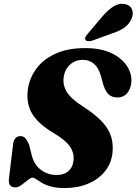

<svg xmlns="http://www.w3.org/2000/svg" viewBox="-20 -965 710 998"><path d="M315.5 12.5Q273.5 12.5 244.8 4.5Q216 -3.5 197.8 -14.5Q179.5 -25.5 168.2 -33.5Q157 -41.5 149.5 -41.5Q141.5 -41.5 131 -34Q120.5 -26.5 108.5 -16.5Q96.5 -6.5 84.5 1.2Q72.5 9 60.5 9Q42 9 33.2 -1Q24.5 -11 26 -32.5L47.5 -210.5Q49 -233.5 59.2 -245.5Q69.5 -257.5 86 -257.5Q101.5 -257.5 111.2 -247Q121 -236.5 130.5 -215L146.5 -152Q160.5 -105 195.2 -80.2Q230 -55.5 274 -55.5Q299 -55.5 317.2 -63.8Q335.5 -72 346.8 -87.8Q358 -103.5 361 -124.5Q368.5 -163.5 345.8 -199.8Q323 -236 257 -274.5Q180 -320.5 148.2 -372.2Q116.5 -424 124 -494.5Q131 -554.5 166.5 -604.8Q202 -655 266.2 -685Q330.5 -715 422.5 -715Q502.5 -715 556.8 -689.8Q611 -664.5 638 -624.8Q665 -585 663 -541.5Q661 -506 642.2 -482.2Q623.5 -458.5 589.5 -458.5Q563 -458.5 546 -473.2Q529 -488 517 -524.5L505 -568Q493 -612 468.8 -633Q444.5 -654 411.5 -654Q383 -654 361.8 -642Q340.5 -630 327.5 -609.8Q314.5 -589.5 311 -563.5Q305.5 -522 327.5 -486.5Q349.5 -451 410.5 -412Q477 -369 512 -330.8Q547 -292.5 558.2 -253.2Q569.5 -214 564.5 -169Q558.5 -116 526 -75Q493.5 -34 439.2 -10.8Q385 12.5 315.5 12.5ZM512 -879.5Q541.5 -913.5 570.5 -931.8Q599.5 -950 630.5 -943.5Q659 -937.5 667 -914Q675 -890.5 663 -866.5Q650 -837.5 624.8 -820.2Q599.5 -803 560.5 -790.5L458.5 -753.5Q448 -750.5 437.8 -751.2Q427.5 -752 424 -758.5Q420.5 -766 425 -774Q429.5 -782 437.5 -791Z"/></svg>

Font: Fraunces ExtraBold
Style: Italic
Weight: 800
Italic angle: -16°
Version: Version 1.000;[b76b70a41]